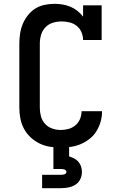

<svg xmlns="http://www.w3.org/2000/svg" viewBox="-20 -763 640 1003"><path d="M297 8Q269 8 240.5 3.5Q212 -1 186.5 -13.5Q161 -26 140 -45.5Q119 -65 105.5 -90Q92 -115 86.5 -143.5Q81 -172 81 -200V-535Q81 -561 85 -587.5Q89 -614 99 -638Q109 -662 125.5 -683Q142 -704 164 -718Q186 -732 212.5 -737.5Q239 -743 265 -743Q286 -743 307 -739.5Q328 -736 347.5 -728Q367 -720 384 -706.5Q401 -693 414 -676V-735H511V-554H414Q414 -575 405.5 -595Q397 -615 380.5 -628Q364 -641 343.5 -646Q323 -651 302 -651Q278 -651 255.5 -644Q233 -637 217 -620Q201 -603 194.5 -580.5Q188 -558 188 -535V-200Q188 -177 194 -155Q200 -133 215.5 -116Q231 -99 253 -91.5Q275 -84 297 -84Q318 -84 338 -89.5Q358 -95 374 -108.5Q390 -122 398 -141.5Q406 -161 406 -181Q406 -181 406 -181.5Q406 -182 406 -182H513Q513 -182 513 -181.5Q513 -181 513 -180Q513 -153 505.5 -127Q498 -101 484 -78Q470 -55 448.5 -38Q427 -21 402.5 -10.5Q378 0 351 4Q324 8 297 8ZM200 220V150H300Q304 150 308.5 149.5Q313 149 317 147.5Q321 146 324 142.5Q327 139 327 135Q327 131 324 127.5Q321 124 317 122.5Q313 121 308.5 120.5Q304 120 300 120H259V0H341V54Q354 58 367 64.5Q380 71 389.5 82Q399 93 403.5 107Q408 121 408 135Q408 155 399.5 173Q391 191 374.5 201.5Q358 212 338.5 216Q319 220 300 220Z"/></svg>

Font: Iosevka Curly Slab SmBdEx
Style: Regular
Weight: 600
Width: 7
Monospace: yes
Designer: Belleve Invis
Foundry: Belleve Invis
Version: Version 11.1.0; ttfautohint (v1.8.3)